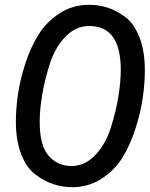

<svg xmlns="http://www.w3.org/2000/svg" viewBox="-20 -764 624 798"><path d="M582 -472Q582 -418 573.5 -358.5Q565 -299 543.5 -231Q522 -163 489.5 -110Q457 -57 402.5 -21.5Q348 14 281 14Q241 14 203.5 2Q166 -10 128.5 -37.5Q91 -65 68.5 -122Q46 -179 46 -258Q46 -311 54.5 -371Q63 -431 85 -499Q107 -567 140 -620Q173 -673 227.5 -708.5Q282 -744 350 -744Q389 -744 425 -733Q461 -722 498.5 -695Q536 -668 559 -610.5Q582 -553 582 -472ZM145 -258Q145 -158 182.5 -116Q220 -74 277 -74Q333 -74 376 -119.5Q419 -165 440.5 -233Q462 -301 472 -362.5Q482 -424 482 -474Q482 -656 351 -656Q295 -656 252 -611.5Q209 -567 187.5 -500Q166 -433 155.5 -371Q145 -309 145 -258Z"/></svg>

Font: Nacelle
Style: Italic
Weight: 400
Italic angle: -12°
Designer: Sora Sagano
Foundry: Sora Sagano
Version: Version 1.000;FEAKit 1.0